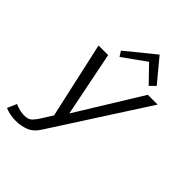

<svg xmlns="http://www.w3.org/2000/svg" viewBox="-326 -794 1112 1112"><g transform="rotate(45 230.0 -237.5)"><path d="M517.1 -455.1 149.9 115.2Q121.1 163.1 83 178Q44.9 192.9 2.9 192.9Q-43.9 192.9 -85.9 175.8L-61 118.2Q-41 127.9 -19.5 132.1Q2 136.2 16.1 136.2Q48.8 136.2 64.5 120.1Q80.1 104 94.2 82L137.2 13.2L33.2 -455.1H111.8L191.9 -57.1L437 -455.1ZM437 -527.8 403.8 -495.1 307.1 -595.2 166 -494.1 146 -525.9 320.8 -668Z"/></g></svg>

Font: Anonymous Pro
Style: Italic
Weight: 400
Italic angle: -12°
Monospace: yes
Designer: Mark Simonson
Version: Version 1.003